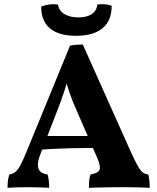

<svg xmlns="http://www.w3.org/2000/svg" viewBox="-20 -895 752 918"><path d="M376 -682 604.4 -171.4Q625.2 -125.6 638.2 -102.5Q651.2 -79.4 662.4 -70.9Q673.6 -62.4 688.6 -61Q692.6 -48 694.2 -32.1Q695.8 -16.2 695.8 3Q679.8 2 652.8 1.2Q625.8 0.4 598.9 0.2Q572 0 556 0Q544 0 523.5 0.2Q503 0.4 480 0.9Q457 1.4 436.9 1.9Q416.8 2.4 405.2 3Q405.2 -18.6 406.8 -33.5Q408.4 -48.4 412.8 -61Q449 -66.8 455.7 -82.9Q462.4 -99 445.8 -137.8L346.4 -366.8Q324.6 -415.2 310.7 -456.6Q296.8 -498 287.4 -540.4H311.6Q299.6 -497 285.9 -454.6Q272.2 -412.2 254.2 -367.2L170.2 -150Q156 -113.2 163.9 -89.2Q171.8 -65.2 207.4 -61Q211.4 -47.8 213.2 -32Q215 -16.2 215 3Q204 2 184.7 1.5Q165.4 1 144.1 0.5Q122.8 0 106.8 0Q81.8 0 56.2 1Q30.6 2 16 3Q16 -14.8 17.8 -30.2Q19.6 -45.6 24.8 -60.6Q41.6 -63.6 53.6 -73.2Q65.6 -82.8 77.2 -104.4Q88.8 -126 104.8 -164.4L314.8 -676.8Q330.8 -680 344.1 -681Q357.4 -682 376 -682ZM423.2 -244.6 439.4 -187.6Q372 -187.6 299 -185.7Q226 -183.8 158 -178.2L173.4 -244.6ZM514 -867.4Q514 -796.6 470.5 -760.2Q427 -723.8 343.6 -723.8Q261.8 -723.8 219.3 -759Q176.8 -794.2 176.8 -863.4Q193.4 -870.2 215 -873.3Q236.6 -876.4 257.2 -873Q262 -843.6 288.1 -827.7Q314.2 -811.8 355 -811.8Q395.2 -811.8 419 -827.7Q442.8 -843.6 444.8 -873Q463.6 -876.4 481.4 -874.6Q499.2 -872.8 514 -867.4Z"/></svg>

Font: Vollkorn
Style: Regular
Weight: 400
Designer: Friedrich Althausen
Foundry: Friedrich Althausen
Version: Version 4.104